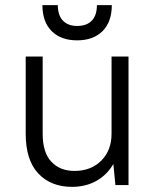

<svg xmlns="http://www.w3.org/2000/svg" viewBox="-20 -720 605 747"><path d="M260 7Q178 7 129 -45Q80 -97 80 -200V-500H146V-200Q146 -127 179.5 -91Q213 -55 270 -55Q334 -55 374 -95Q414 -135 414 -200V-500H480V0H429L421 -82Q396 -39 354.5 -16Q313 7 260 7ZM280 -563Q217 -563 181 -599Q145 -635 145 -700H205Q205 -660 225 -639.5Q245 -619 280 -619Q317 -619 337 -639.5Q357 -660 357 -700H415Q415 -635 379 -599Q343 -563 280 -563Z"/></svg>

Font: Retni Sans
Style: Regular
Weight: 400
Designer: Vitaly Kuzmin
Foundry: ParaType Ltd.
Version: Version 1.00;March 2, 2019;FontCreator 11.5.0.2425 64-bit; t